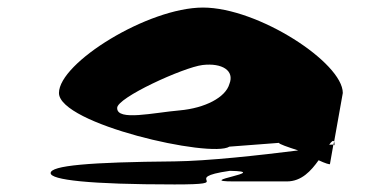

<svg xmlns="http://www.w3.org/2000/svg" viewBox="-20 -732 1004 508"><path d="M114 -274C114 -256 216 -244 442 -244C612 -244 449 -260 588 -280C703 -278 489 -252 598 -252H739C778 -252 803 -280 823 -308C840 -300 853 -296 853 -298L862 -349C860 -350 856 -349 851 -349C857 -358 862 -362 864 -357L887 -486C887 -566 663 -712 517 -712C372 -712 136 -566 136 -486C136 -404 538 -313 587 -344L718 -354C718 -351 741 -343 769 -334C665 -321 530 -306 442 -305C216 -303 114 -294 114 -274ZM290 -446C288 -473 466 -554 516 -560C568 -566 601 -545 587 -510C577 -474 522 -446 456 -440C386 -434 290 -411 290 -446ZM862 -349C864 -349 865 -348 865 -347C865 -352 865 -355 864 -357Z"/></svg>

Font: Ampere
Style: SCUltExt
Weight: 400
Version: Version 1